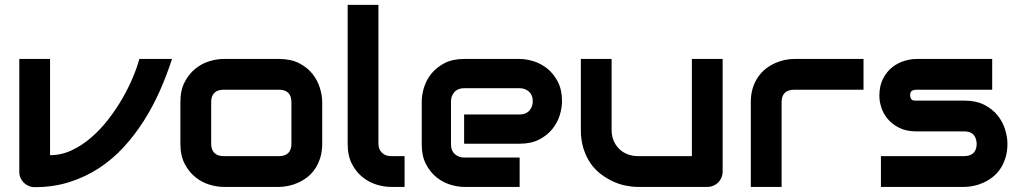

<svg xmlns="http://www.w3.org/2000/svg" viewBox="-20 -771 4205 792"><path d="M689.5 -527.8Q668 -460.9 639.2 -396Q610.4 -331.1 573 -272.2Q535.6 -213.4 489.5 -163.3Q443.4 -113.3 387.5 -76.9Q331.5 -40.5 265.9 -19.8Q200.2 1 123.5 1Q110.4 1 98.6 -3.9Q86.9 -8.8 78.1 -17.3Q69.3 -25.9 64.5 -37.4Q59.6 -48.8 59.6 -62V-527.8H186.5V-130.9Q232.9 -130.9 275.6 -150.9Q318.4 -170.9 356.4 -203.9Q394.5 -236.8 427 -278.8Q459.5 -320.8 484.9 -365Q510.3 -409.2 528.1 -451.7Q545.9 -494.1 554.7 -527.8Z M1309.1 -178.2Q1309.1 -145.5 1300.8 -119.4Q1292.5 -93.3 1278.8 -73.5Q1265.1 -53.7 1247.1 -39.8Q1229 -25.9 1209.2 -17.1Q1189.5 -8.3 1169.2 -4.2Q1148.9 0 1130.9 0H901.9Q875.5 0 844.2 -9.3Q813 -18.6 786.4 -39.8Q759.8 -61 741.9 -95Q724.1 -128.9 724.1 -178.2V-350.1Q724.1 -398.9 741.9 -432.9Q759.8 -466.8 786.4 -488Q813 -509.3 844.2 -518.6Q875.5 -527.8 901.9 -527.8H1130.9Q1179.7 -527.8 1213.9 -510.3Q1248 -492.7 1269 -466.1Q1290 -439.5 1299.6 -408.2Q1309.1 -377 1309.1 -350.1ZM1182.1 -349.1Q1182.1 -375.5 1168.9 -388.2Q1155.8 -400.9 1130.9 -400.9H902.8Q877.4 -400.9 864.3 -387.9Q851.1 -375 851.1 -350.1V-178.2Q851.1 -153.3 864.3 -140.1Q877.4 -127 902.8 -127H1130.9Q1156.7 -127 1169.4 -140.1Q1182.1 -153.3 1182.1 -178.2Z M1648.9 0H1592.3Q1564.9 0 1533.9 -9.3Q1502.9 -18.6 1476.1 -39.8Q1449.2 -61 1431.6 -95Q1414.1 -128.9 1414.1 -178.2V-751H1541V-178.2Q1541 -154.8 1555.7 -140.9Q1570.3 -127 1592.3 -127H1648.9Z M2298.3 -353Q2298.3 -326.7 2289.1 -296.1Q2279.8 -265.6 2259 -239.5Q2238.3 -213.4 2204.8 -195.8Q2171.4 -178.2 2123.5 -178.2H1894.5V-298.8H2123.5Q2149.4 -298.8 2163.6 -314.7Q2177.7 -330.6 2177.7 -354Q2177.7 -378.9 2161.9 -393.1Q2146 -407.2 2123.5 -407.2H1894.5Q1868.7 -407.2 1854.5 -391.4Q1840.3 -375.5 1840.3 -352.1V-174.8Q1840.3 -149.4 1856.2 -135.3Q1872.1 -121.1 1895.5 -121.1H2123.5V0H1894.5Q1868.2 0 1837.6 -9.3Q1807.1 -18.6 1781 -39.3Q1754.9 -60.1 1737.3 -93.5Q1719.7 -127 1719.7 -174.8V-353Q1719.7 -379.4 1729 -409.9Q1738.3 -440.4 1759 -466.6Q1779.8 -492.7 1813.2 -510.3Q1846.7 -527.8 1894.5 -527.8H2123.5Q2149.9 -527.8 2180.4 -518.6Q2210.9 -509.3 2237.1 -488.5Q2263.2 -467.8 2280.8 -434.3Q2298.3 -400.9 2298.3 -353Z M2960.9 -64Q2960.9 -50.3 2956.1 -38.6Q2951.2 -26.9 2942.6 -18.3Q2934.1 -9.8 2922.6 -4.9Q2911.1 0 2897.9 0H2610.8Q2587.4 0 2560.8 -5.4Q2534.2 -10.7 2508.3 -22.7Q2482.4 -34.7 2458.3 -53Q2434.1 -71.3 2416 -97.4Q2397.9 -123.5 2387 -157.7Q2376 -191.9 2376 -234.9V-527.8H2502.9V-234.9Q2502.9 -210 2511.5 -190.2Q2520 -170.4 2534.7 -156.2Q2549.3 -142.1 2569.1 -134.5Q2588.9 -127 2611.8 -127H2834V-527.8H2960.9Z M3542 -400.9H3256.3Q3230.5 -400.9 3217.3 -387.9Q3204.1 -375 3204.1 -350.1V0H3077.1V-350.1Q3077.1 -382.8 3085.4 -408.7Q3093.8 -434.6 3107.7 -454.3Q3121.6 -474.1 3139.6 -488Q3157.7 -502 3177.5 -510.7Q3197.3 -519.5 3217.5 -523.7Q3237.8 -527.8 3255.4 -527.8H3542Z M4135.7 -178.2Q4135.7 -145.5 4127.4 -119.4Q4119.1 -93.3 4105.5 -73.5Q4091.8 -53.7 4073.7 -39.8Q4055.7 -25.9 4035.9 -17.1Q4016.1 -8.3 3995.8 -4.2Q3975.6 0 3957.5 0H3613.8V-127H3956.5Q3982.4 -127 3995.6 -140.1Q4008.8 -153.3 4008.8 -178.2Q4006.3 -229 3957.5 -229H3760.7Q3718.8 -229 3689.5 -243.7Q3660.2 -258.3 3641.8 -280.3Q3623.5 -302.2 3615.5 -327.6Q3607.4 -353 3607.4 -375Q3607.4 -417.5 3622.6 -446.5Q3637.7 -475.6 3660.6 -493.7Q3683.6 -511.7 3710.4 -519.8Q3737.3 -527.8 3760.7 -527.8H4072.8V-400.9H3761.7Q3752 -400.9 3746.3 -398.7Q3740.7 -396.5 3738 -392.8Q3735.4 -389.2 3734.9 -385Q3734.4 -380.9 3734.4 -377Q3734.9 -369.1 3737.3 -364.7Q3739.7 -360.4 3743.4 -358.4Q3747.1 -356.4 3751.7 -356.2Q3756.3 -356 3760.7 -356H3957.5Q4006.3 -356 4040.5 -338.4Q4074.7 -320.8 4095.7 -294.2Q4116.7 -267.6 4126.2 -236.3Q4135.7 -205.1 4135.7 -178.2Z"/></svg>

Font: Audiowide
Style: Regular
Weight: 400
Designer: Astigmatic (AOETI)
Foundry: Astigmatic (AOETI)
Version: Version 1.002